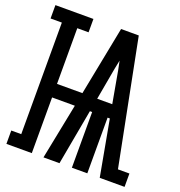

<svg xmlns="http://www.w3.org/2000/svg" viewBox="-153 -847 899 959"><g transform="rotate(20 296.5 -367.5)"><path d="M-14 0V-71H39V-664H-21V-735H181V-664H121V-368H256L328 -735H422L553 -71H614V0H482L428 -296H416V0H334V-296H322L268 0H183L242 -296H121V0ZM335 -367H415L393 -490Q389 -514 384.5 -537.5Q380 -561 375 -584Q370 -561 365.5 -537.5Q361 -514 357 -490Z"/></g></svg>

Font: Iosevka Slab Medium Extended
Style: Regular
Weight: 500
Width: 7
Monospace: yes
Designer: Belleve Invis
Foundry: Belleve Invis
Version: Version 11.1.1; ttfautohint (v1.8.3)